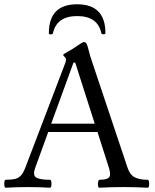

<svg xmlns="http://www.w3.org/2000/svg" viewBox="-21 -873 725 896"><path d="M5 3Q1 3 -0.5 -6Q-2 -15 -0.5 -24.5Q1 -34 5 -34Q34 -34 51 -38.5Q68 -43 79 -56.5Q90 -70 100 -98L284 -580Q287 -588 287 -595Q287 -602 280.5 -607.5Q274 -613 274 -617Q274 -620 294 -631Q304 -636 315 -643Q326 -650 339 -659Q365 -677 371 -677Q382 -677 388 -656Q400 -608 412 -575L574 -91Q585 -57 608 -45.5Q631 -34 668 -34Q673 -34 674.5 -24.5Q676 -15 674.5 -6Q673 3 668 3Q611 0 556 0Q499 0 443 3Q438 3 436.5 -6Q435 -15 437 -24.5Q439 -34 443 -34Q478 -34 488 -45.5Q498 -57 487 -91L434 -257H204L143 -89Q131 -56 147.5 -45Q164 -34 212 -34Q217 -34 218.5 -24.5Q220 -15 218.5 -6Q217 3 212 3Q161 0 109 0Q58 0 5 3ZM218 -296H421L330 -581H322ZM207 -718Q207 -853 339 -853Q471 -853 471 -718Q471 -713 462 -713Q453 -713 452 -718Q435 -798 339 -798Q244 -798 226 -718Q225 -713 216 -712.5Q207 -712 207 -718Z"/></svg>

Font: Junicode
Style: Regular
Weight: 400
Designer: Peter S. Baker
Version: Version 2.100; ttfautohint (v1.8.4)